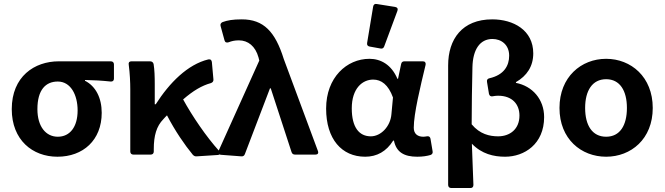

<svg xmlns="http://www.w3.org/2000/svg" viewBox="-20 -777 3340 965"><path d="M39.1 -228.5C39.1 -73.2 143.6 10.7 268.6 10.7C397.5 10.7 491.2 -72.3 491.2 -210C491.2 -285.2 460.9 -343.8 407.2 -371.1V-375C454.1 -374 490.2 -372.1 536.1 -367.2C546.9 -366.2 552.7 -372.1 552.7 -381.8V-453.1C552.7 -462.9 546.9 -468.8 537.1 -468.8H275.4C153.3 -468.8 39.1 -392.6 39.1 -228.5ZM370.1 -221.7C370.1 -138.7 331.1 -89.8 270.5 -89.8C210 -89.8 168 -141.6 168 -228.5C168 -326.2 210 -367.2 270.5 -367.2C335 -367.2 370.1 -300.8 370.1 -221.7Z M1082 -17.6C1016.6 -89.8 946.3 -193.4 900.4 -277.3C951.2 -321.3 994.1 -346.7 1040 -359.4C1048.8 -362.3 1053.7 -369.1 1052.7 -377.9L1044.9 -464.8C1043.9 -474.6 1038.1 -480.5 1027.3 -478.5C922.9 -453.1 832 -361.3 762.7 -252.9H757.8V-354.5C757.8 -390.6 756.8 -426.8 752 -455.1C750 -463.9 743.2 -468.8 734.4 -468.8H640.6C629.9 -468.8 625 -462.9 627 -452.1C632.8 -408.2 634.8 -362.3 634.8 -329.1V-15.6C634.8 -5.9 640.6 0 650.4 0H737.3C747.1 0 752.9 -5.9 752.9 -15.6V-27.3C752.9 -95.7 766.6 -142.6 800.8 -177.7C806.6 -184.6 813.5 -191.4 819.3 -197.3C860.4 -118.2 908.2 -48.8 949.2 1C955.1 6.8 960.9 9.8 968.8 8.8L1074.2 2C1086.9 1 1090.8 -7.8 1082 -17.6Z M1089.8 1 1192.4 8.8C1201.2 9.8 1208 5.9 1210.9 -2.9L1336.9 -333H1340.8L1445.3 -12.7C1448.2 -3.9 1454.1 0 1462.9 0H1565.4C1576.2 0 1582 -5.9 1578.1 -17.6L1406.2 -480.5C1363.3 -618.2 1304.7 -679.7 1195.3 -679.7C1149.4 -679.7 1123 -674.8 1098.6 -666C1089.8 -662.1 1085.9 -654.3 1088.9 -645.5L1108.4 -574.2C1111.3 -563.5 1119.1 -561.5 1128.9 -564.5C1143.6 -570.3 1159.2 -574.2 1180.7 -574.2C1226.6 -574.2 1263.7 -544.9 1279.3 -488.3L1283.2 -472.7L1078.1 -17.6C1073.2 -7.8 1079.1 0 1089.8 1Z M1855.5 -744.1 1825.2 -561.5C1823.2 -550.8 1828.1 -544.9 1837.9 -543L1892.6 -533.2C1901.4 -531.2 1908.2 -535.2 1911.1 -543.9L1977.5 -722.7C1981.4 -733.4 1976.6 -740.2 1965.8 -742.2L1874 -756.8C1864.3 -758.8 1857.4 -754.9 1855.5 -744.1ZM1619.1 -231.4C1619.1 -78.1 1697.3 10.7 1815.4 10.7C1874 10.7 1921.9 -15.6 1956.1 -70.3H1960C1971.7 -11.7 2011.7 10.7 2077.1 10.7C2105.5 10.7 2127 6.8 2143.6 2C2152.3 -1 2156.2 -7.8 2154.3 -16.6L2143.6 -80.1C2141.6 -89.8 2134.8 -93.8 2125 -91.8C2119.1 -90.8 2113.3 -89.8 2107.4 -89.8C2080.1 -89.8 2059.6 -103.5 2059.6 -134.8C2059.6 -206.1 2092.8 -341.8 2119.1 -451.2C2121.1 -461.9 2116.2 -468.8 2105.5 -468.8H2012.7C2003.9 -468.8 1998 -464.8 1996.1 -455.1L1980.5 -380.9H1977.5C1947.3 -452.1 1893.6 -481.4 1836.9 -481.4C1722.7 -481.4 1619.1 -387.7 1619.1 -231.4ZM1947.3 -203.1C1942.4 -141.6 1894.5 -91.8 1843.8 -91.8C1785.2 -91.8 1748 -136.7 1748 -232.4C1748 -333 1801.8 -377 1855.5 -377C1896.5 -377 1931.6 -351.6 1955.1 -287.1Z M2232.4 -448.2V152.3C2232.4 162.1 2238.3 168 2248 168H2344.7C2354.5 168 2359.4 162.1 2359.4 152.3L2351.6 -54.7C2401.4 -2.9 2461.9 10.7 2518.6 10.7C2615.2 10.7 2714.8 -52.7 2714.8 -188.5C2714.8 -278.3 2655.3 -344.7 2573.2 -360.4V-364.3C2627.9 -395.5 2660.2 -443.4 2660.2 -508.8C2660.2 -626 2559.6 -679.7 2454.1 -679.7C2302.7 -679.7 2232.4 -580.1 2232.4 -448.2ZM2590.8 -196.3C2590.8 -127 2542 -91.8 2483.4 -91.8C2441.4 -91.8 2391.6 -102.5 2350.6 -152.3C2350.6 -248 2352.5 -342.8 2354.5 -439.5C2356.4 -527.3 2391.6 -581.1 2455.1 -581.1C2499 -581.1 2539.1 -552.7 2539.1 -497.1C2539.1 -446.3 2512.7 -400.4 2440.4 -383.8C2430.7 -381.8 2425.8 -376 2427.7 -365.2L2437.5 -305.7C2439.5 -295.9 2446.3 -291 2456.1 -293C2464.8 -294.9 2474.6 -295.9 2483.4 -295.9C2555.7 -295.9 2590.8 -252 2590.8 -196.3Z M2792 -234.4C2792 -78.1 2901.4 10.7 3026.4 10.7C3151.4 10.7 3260.7 -78.1 3260.7 -234.4C3260.7 -390.6 3151.4 -481.4 3026.4 -481.4C2901.4 -481.4 2792 -390.6 2792 -234.4ZM3130.9 -234.4C3130.9 -146.5 3095.7 -89.8 3026.4 -89.8C2957 -89.8 2920.9 -146.5 2920.9 -234.4C2920.9 -321.3 2957 -378.9 3026.4 -378.9C3095.7 -378.9 3130.9 -321.3 3130.9 -234.4Z"/></svg>

Font: Ed Sans Neue SemiBold
Style: Regular
Weight: 600
Designer: Stephen Hutchings
Version: Version 1.004;PS 001.004;hotconv 1.0.88;makeotf.lib2.5.64775